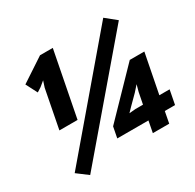

<svg xmlns="http://www.w3.org/2000/svg" viewBox="-152 -841 1055 1037"><g transform="rotate(-30 375.0 -322.5)"><path d="M149.9 -503.9 162.6 -543 131.8 -517.6 105 -500.5 68.4 -571.3 215.8 -668.5H295.4L216.8 -264.6H103.5ZM612.8 -673.3 679.2 -619.6 127 27.3 59.6 -23.4ZM712.9 -70.8H648.9L635.3 0.5H533.2L546.9 -70.8H352.5L365.7 -138.7L623 -404.3H713.9L666 -159.2H730ZM578.1 -231 589.4 -272.5 557.6 -236.8 502.9 -182.1 477.5 -155.8 516.6 -159.2H564Z"/></g></svg>

Font: PT Astra Sans
Style: Bold Italic
Weight: 700
Italic angle: -16°
Designer: A.Korolkova, I. Chaeva
Foundry: ParaType Ltd
Version: Version 1.002W